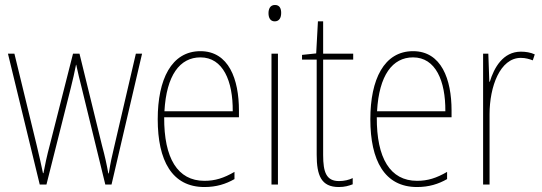

<svg xmlns="http://www.w3.org/2000/svg" viewBox="-20 -743 2184 773"><path d="M309 -389 404 0H429L552 -527H527L440 -153C430 -110 426 -95 418 -45H416C410 -79 402 -116 391 -156L300 -527H274L181 -161C169 -117 160 -73 155 -46H153C146 -80 139 -111 128 -157L38 -527H12L140 0H167L265 -389C273 -421 280 -451 286 -482H287C294 -451 300 -422 309 -389Z M787 -537C670 -537 615 -423 615 -263C615 -97 672 10 803 10C851 10 889 -2 924 -22V-51C881 -26 846 -15 803 -15C695 -15 640 -106 641 -271H942V-298C942 -424 901 -537 787 -537ZM787 -512C878 -512 918 -417 917 -295H642C650 -440 704 -512 787 -512Z M1087 -723C1067 -723 1061 -706 1061 -690C1061 -672 1068 -657 1086 -657C1104 -657 1112 -671 1112 -691C1112 -707 1107 -723 1087 -723ZM1099 -527H1073V0H1099Z M1345 -14C1294 -14 1281 -49 1281 -119V-503H1402V-527H1281V-657H1260L1253 -528L1196 -522V-503H1255V-120C1255 -37 1273 10 1344 10C1368 10 1384 5 1400 -1V-26C1386 -19 1366 -14 1345 -14Z M1643 -537C1526 -537 1471 -423 1471 -263C1471 -97 1528 10 1659 10C1707 10 1745 -2 1780 -22V-51C1737 -26 1702 -15 1659 -15C1551 -15 1496 -106 1497 -271H1798V-298C1798 -424 1757 -537 1643 -537ZM1643 -512C1734 -512 1774 -417 1773 -295H1498C1506 -440 1560 -512 1643 -512Z M2077 -535C2005 -535 1969 -470 1952 -414H1950L1946 -527H1925V0H1951V-283C1951 -394 1993 -510 2077 -510C2096 -510 2112 -505 2125 -500L2133 -524C2116 -532 2096 -535 2077 -535Z"/></svg>

Font: Noto Sans Devanagari Condensed Thin
Style: Regular
Weight: 100
Width: 3
Designer: Jelle Bosma - Monotype Design Team
Foundry: Monotype Imaging Inc.
Version: Version 2.004